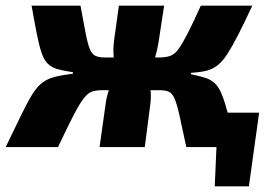

<svg xmlns="http://www.w3.org/2000/svg" viewBox="-50 -517 953 675"><path d="M861 -121 825 138H705L711 0H635L652 -121ZM233 -497Q244 -437 251 -400.5Q258 -364 265.5 -345.5Q273 -327 285 -321Q297 -315 318 -315L312 -200Q290 -200 275 -195.5Q260 -191 245 -172Q230 -153 209 -112.5Q188 -72 154 0H-30Q4 -70 25.5 -114.5Q47 -159 64 -186Q81 -213 99 -226.5Q117 -240 142 -246.5Q167 -253 206 -258L207 -263Q173 -268 152 -274Q131 -280 118 -293Q105 -306 96.5 -330.5Q88 -355 80 -395Q72 -435 61 -497ZM379 -315 365 -200H282L297 -315ZM527 -497 509 -379Q505 -349 495.5 -316Q486 -283 468 -254Q475 -233 478.5 -206Q482 -179 479 -155L459 0H300L322 -156Q325 -179 336 -210Q347 -241 361 -268Q352 -291 349.5 -319Q347 -347 352 -382L368 -497ZM543 -315 528 -200H447L463 -315ZM837 -497Q808 -435 787 -394Q766 -353 749.5 -327.5Q733 -302 715.5 -288Q698 -274 676.5 -268.5Q655 -263 622 -261L621 -256Q651 -250 671.5 -243.5Q692 -237 706 -223.5Q720 -210 730.5 -183.5Q741 -157 752.5 -113Q764 -69 778 0H605Q590 -70 581 -111Q572 -152 563.5 -171Q555 -190 542.5 -195Q530 -200 509 -200L511 -315Q533 -315 548.5 -320.5Q564 -326 577.5 -344.5Q591 -363 609.5 -399Q628 -435 656 -497Z"/></svg>

Font: Exo 2 ExtraBold
Style: Italic
Weight: 800
Italic angle: -8°
Designer: Natanael Gama
Foundry: Natanael Gama
Version: Version 2.010